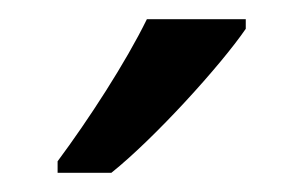

<svg xmlns="http://www.w3.org/2000/svg" viewBox="-20 -786 316 200"><path d="M236 -756V-766H133C111 -721 72 -661 40 -618V-606H96C141 -642 210 -718 236 -756Z"/></svg>

Font: Noto Sans Gurmukhi SemiCondensed
Style: Regular
Weight: 400
Width: 4
Designer: Jelle Bosma - Monotype Design Team
Foundry: Monotype Imaging Inc.
Version: Version 2.004